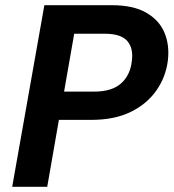

<svg xmlns="http://www.w3.org/2000/svg" viewBox="-20 -720 669 740"><path d="M27 0 151 -700H410Q493 -700 543 -671.5Q593 -643 613.5 -595Q634 -547 627 -487Q619 -423 582.5 -371Q546 -319 483.5 -288.5Q421 -258 332 -258H207L162 0ZM227 -367H344Q411 -367 446.5 -398.5Q482 -430 488 -484Q495 -533 471 -561.5Q447 -590 383 -590H266Z"/></svg>

Font: DM Sans 11pt
Style: Bold Italic
Weight: 700
Italic angle: -10°
Version: Version 4.004;gftools[0.9.30]